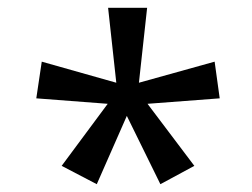

<svg xmlns="http://www.w3.org/2000/svg" viewBox="-20 -765 647 492"><path d="M138 -340 256 -499 73 -513 87 -607 278 -553 257 -745H357L336 -553L530 -607L543 -513L358 -499L478 -340L391 -293L305 -468L228 -293Z"/></svg>

Font: utamil15
Style: Book
Weight: 400
Designer: Jelle Bosma - Monotype Design Team
Foundry: Monotype Imaging Inc.
Version: Version 2.003